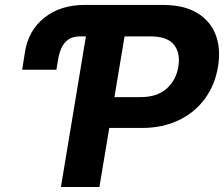

<svg xmlns="http://www.w3.org/2000/svg" viewBox="-20 -747 895 767"><path d="M205.3 -468.4H68.5L79.9 -539.8Q93.4 -625.7 157.5 -676.5Q221.6 -727.3 318.9 -727.3H631Q713.8 -727.3 766.7 -695.8Q819.6 -664.4 841.3 -608.8Q862.9 -553.3 850.9 -480.8Q839.1 -408 798.7 -352.8Q758.2 -297.6 693.9 -266.7Q629.6 -235.8 545.5 -235.8H416.5L377.1 0H223.4L323.2 -601.6H299Q269.5 -601.6 251.6 -588.1Q233.7 -574.6 224.8 -553.6Q215.9 -532.7 212.4 -510.7ZM437.1 -359H540.8Q607.6 -359 645.6 -392.9Q683.6 -426.8 692.5 -480.8Q701.3 -535.5 674.7 -568.5Q648.1 -601.6 581.3 -601.6H477.6Z"/></svg>

Font: Inter UI
Style: Bold Italic
Weight: 700
Italic angle: 9.39999°
Designer: Rasmus Andersson
Foundry: rsms
Version: 3.2;8d6f07862